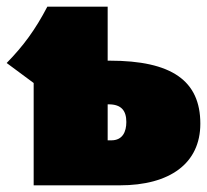

<svg xmlns="http://www.w3.org/2000/svg" viewBox="-39 -556 621 576"><path d="M290 -374H284V-536H103C67 -467 31 -418 -19 -367L62 -307V0H320C471 0 562 -66 562 -185C562 -314 476 -374 290 -374ZM295 -135H284V-243H287C325 -243 340 -224 340 -190C340 -161 329 -135 295 -135Z"/></svg>

Font: Fira Sans Ultra
Style: Regular
Weight: 950
Designer: Carrois Corporate & Edenspiekermann AG
Foundry: Carrois Corporate GbR & Edenspiekermann AG
Version: Version 4.203;PS 004.203;hotconv 1.0.88;makeotf.lib2.5.64775